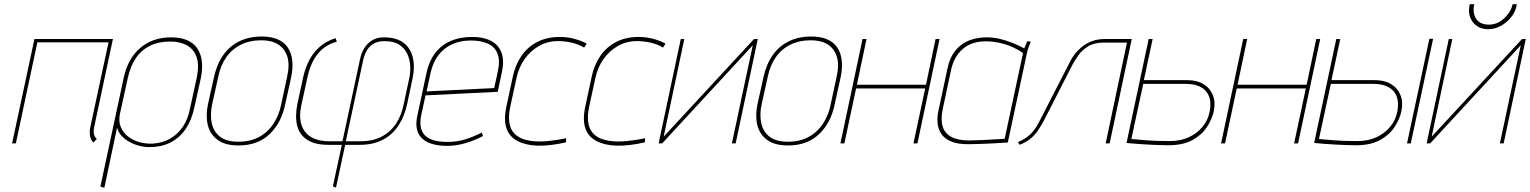

<svg xmlns="http://www.w3.org/2000/svg" viewBox="-20 -687 7331 920"><path d="M431 -77 521 -500H145L38 0H56L159 -484H500L413 -79Q410 -66 410 -55Q410 -44 411.5 -35Q413 -26 417 -18Q421 -10 427 -4L444 -21Q434 -30 430.5 -44Q427 -58 431 -77Z M911 -171 942 -311Q961 -403 925 -455.5Q889 -508 800 -508Q711 -508 651.5 -457Q592 -406 572 -311L461 207L480 213L541 -76Q546 -55 561.5 -37.5Q577 -20 599.5 -7.5Q622 5 647 11.5Q672 18 696 18Q752 18 795.5 -3.5Q839 -25 868.5 -67.5Q898 -110 911 -171ZM923 -316 890 -165Q880 -114 855 -78Q830 -42 794 -22Q758 -2 714 1Q681 3 649.5 -5.5Q618 -14 594 -32.5Q570 -51 558.5 -79Q547 -107 555 -143L593 -316Q605 -370 631 -408.5Q657 -447 698.5 -467.5Q740 -488 796 -488Q844 -488 877 -469Q910 -450 922.5 -412Q935 -374 923 -316Z M1346 -185 1375 -316Q1394 -408 1358.5 -460Q1323 -512 1234 -512Q1174 -512 1127.5 -489.5Q1081 -467 1050 -423.5Q1019 -380 1005 -316L976 -185Q965 -131 976 -87Q987 -43 1023 -16.5Q1059 10 1123 10Q1215 10 1271.5 -44Q1328 -98 1346 -185ZM1356 -320 1327 -185Q1317 -135 1290.5 -94.5Q1264 -54 1222 -31Q1180 -8 1122 -8Q1066 -8 1035 -31.5Q1004 -55 995 -95.5Q986 -136 996 -185L1026 -320Q1037 -374 1064.5 -413Q1092 -452 1134.5 -473Q1177 -494 1233 -494Q1281 -494 1312.5 -474.5Q1344 -455 1356.5 -416.5Q1369 -378 1356 -320Z M1432 -314 1405 -189Q1393 -129 1404 -85Q1415 -41 1452 -17Q1489 7 1553 7H1618L1575 206L1590 212L1634 7H1704Q1768 7 1814 -17Q1860 -41 1889 -85Q1918 -129 1931 -189L1956 -307Q1969 -366 1958 -411.5Q1947 -457 1913 -482.5Q1879 -508 1819 -508Q1787 -508 1763.5 -494Q1740 -480 1725.5 -456Q1711 -432 1705 -403L1621 -10H1557Q1507 -10 1473 -29Q1439 -48 1425.5 -86Q1412 -124 1423 -179L1453 -316Q1464 -368 1485 -403.5Q1506 -439 1534.5 -459.5Q1563 -480 1594 -487L1588 -504Q1527 -485 1488 -438Q1449 -391 1432 -314ZM1707 -10H1637L1720 -398Q1727 -429 1740.5 -449.5Q1754 -470 1774.5 -480Q1795 -490 1822 -490Q1867 -490 1893.5 -472.5Q1920 -455 1932 -428Q1944 -401 1945.5 -371.5Q1947 -342 1942 -317L1914 -186Q1903 -131 1875.5 -91.5Q1848 -52 1806 -31Q1764 -10 1707 -10Z M1998 -133 2019 -230 2365 -247 2385 -342Q2397 -398 2383 -435Q2369 -472 2333 -491Q2297 -510 2244 -510Q2183 -510 2138 -490Q2093 -470 2064.5 -432Q2036 -394 2024 -339L1980 -134Q1971 -93 1978.5 -65Q1986 -37 2006.5 -20Q2027 -3 2057 4.5Q2087 12 2123 12Q2165 12 2208.5 -0.5Q2252 -13 2294 -35L2289 -52Q2241 -28 2203.5 -17.5Q2166 -7 2125 -7Q2092 -7 2065.5 -13Q2039 -19 2021.5 -33.5Q2004 -48 1997.5 -72.5Q1991 -97 1998 -133ZM2365 -343 2348 -265 2024 -249 2044 -341Q2055 -389 2081 -423Q2107 -457 2146.5 -475Q2186 -493 2236 -493Q2284 -493 2317.5 -478Q2351 -463 2364 -430Q2377 -397 2365 -343Z M2779 -459 2791 -478Q2763 -493 2730 -501.5Q2697 -510 2663 -510Q2601 -510 2554.5 -486Q2508 -462 2478.5 -419Q2449 -376 2437 -319L2406 -174Q2393 -112 2407 -72Q2421 -32 2458.5 -12Q2496 8 2552 11Q2586 12 2622 7.5Q2658 3 2692 -5L2693 -25Q2693 -25 2682 -22.5Q2671 -20 2652 -17Q2633 -14 2609.5 -11.5Q2586 -9 2560 -9Q2520 -10 2490.5 -19.5Q2461 -29 2443 -49Q2425 -69 2420.5 -100.5Q2416 -132 2425 -176L2455 -314Q2466 -365 2494.5 -405Q2523 -445 2566 -468.5Q2609 -492 2663 -490Q2692 -489 2722 -482Q2752 -475 2779 -459Z M3157 -459 3169 -478Q3141 -493 3108 -501.5Q3075 -510 3041 -510Q2979 -510 2932.5 -486Q2886 -462 2856.5 -419Q2827 -376 2815 -319L2784 -174Q2771 -112 2785 -72Q2799 -32 2836.5 -12Q2874 8 2930 11Q2964 12 3000 7.5Q3036 3 3070 -5L3071 -25Q3071 -25 3060 -22.5Q3049 -20 3030 -17Q3011 -14 2987.5 -11.5Q2964 -9 2938 -9Q2898 -10 2868.5 -19.5Q2839 -29 2821 -49Q2803 -69 2798.5 -100.5Q2794 -132 2803 -176L2833 -314Q2844 -365 2872.5 -405Q2901 -445 2944 -468.5Q2987 -492 3041 -490Q3070 -489 3100 -482Q3130 -475 3157 -459Z M3259 -500H3242L3136 0H3153L3587 -470L3487 0H3505L3611 -500H3593L3160 -32Z M3979 -185 4008 -316Q4027 -408 3991.5 -460Q3956 -512 3867 -512Q3807 -512 3760.5 -489.5Q3714 -467 3683 -423.5Q3652 -380 3638 -316L3609 -185Q3598 -131 3609 -87Q3620 -43 3656 -16.5Q3692 10 3756 10Q3848 10 3904.5 -44Q3961 -98 3979 -185ZM3989 -320 3960 -185Q3950 -135 3923.5 -94.5Q3897 -54 3855 -31Q3813 -8 3755 -8Q3699 -8 3668 -31.5Q3637 -55 3628 -95.5Q3619 -136 3629 -185L3659 -320Q3670 -374 3697.5 -413Q3725 -452 3767.5 -473Q3810 -494 3866 -494Q3914 -494 3945.5 -474.5Q3977 -455 3989.5 -416.5Q4002 -378 3989 -320Z M4417 -281H4086L4132 -500H4113L4007 0H4026L4082 -263H4413L4357 0H4376L4482 -500H4463Z M4919 -487 4903 -490Q4903 -490 4898 -479Q4893 -468 4888 -455Q4861 -470 4830.5 -482Q4800 -494 4769.5 -501Q4739 -508 4708 -508Q4678 -508 4648.5 -501Q4619 -494 4593 -477Q4567 -460 4547.5 -430Q4528 -400 4519 -354L4477 -158Q4470 -127 4472.5 -98Q4475 -69 4490 -46Q4505 -23 4536.5 -9.5Q4568 4 4619 4Q4641 4 4667 3Q4693 2 4718.5 1Q4744 0 4764.5 -1.5Q4785 -3 4797.5 -3.5Q4810 -4 4809 -4L4901 -434Q4904 -448 4909 -461Q4914 -474 4919 -487ZM4497 -163 4537 -351Q4544 -384 4558.5 -409.5Q4573 -435 4594 -453Q4615 -471 4642.5 -480Q4670 -489 4703 -489Q4727 -489 4749.5 -485.5Q4772 -482 4794 -475.5Q4816 -469 4838 -458.5Q4860 -448 4882 -433L4794 -22Q4795 -22 4778 -21Q4761 -20 4734.5 -18.5Q4708 -17 4678.5 -15.5Q4649 -14 4623 -14Q4570 -14 4538.5 -31Q4507 -48 4497 -81Q4487 -114 4497 -163Z M5274 -500Q5239 -500 5211.5 -489.5Q5184 -479 5163.5 -462Q5143 -445 5129 -426.5Q5115 -408 5107 -391L4967 -118Q4957 -98 4944.5 -77.5Q4932 -57 4912 -39Q4892 -21 4858 -6L4866 7Q4897 -6 4916.5 -21.5Q4936 -37 4951.5 -59Q4967 -81 4984 -113L5120 -379Q5131 -399 5148 -423Q5165 -447 5194 -465Q5223 -483 5270 -483H5380L5278 0H5297L5403 -500Z M5669 -303H5461L5503 -500H5484L5378 -2Q5381 -2 5394.5 -0.5Q5408 1 5429.5 2.5Q5451 4 5476.5 5.5Q5502 7 5528.5 8Q5555 9 5579 9Q5648 9 5693 -15.5Q5738 -40 5763 -78Q5788 -116 5796 -154Q5805 -198 5791.5 -231.5Q5778 -265 5746.5 -284Q5715 -303 5669 -303ZM5586 -11Q5552 -11 5522.5 -12Q5493 -13 5469.5 -15Q5446 -17 5428.5 -18.5Q5411 -20 5401 -21L5458 -285H5662Q5698 -285 5722.5 -275Q5747 -265 5761 -247Q5775 -229 5778.5 -204.5Q5782 -180 5776 -151Q5768 -110 5741.5 -78.5Q5715 -47 5675.5 -29Q5636 -11 5586 -11Z M6241 -281H5910L5956 -500H5937L5831 0H5850L5906 -263H6237L6181 0H6200L6306 -500H6287Z M6722 0H6740L6847 -501H6829ZM6568 -303H6360L6402 -500H6383L6277 -2Q6280 -2 6293.5 -0.5Q6307 1 6328.5 2.5Q6350 4 6375.5 5.5Q6401 7 6427.5 8Q6454 9 6478 9Q6547 9 6592 -15.5Q6637 -40 6662 -78Q6687 -116 6695 -154Q6704 -198 6690.5 -231.5Q6677 -265 6645.5 -284Q6614 -303 6568 -303ZM6485 -11Q6451 -11 6421.5 -12Q6392 -13 6368.5 -15Q6345 -17 6327.5 -18.5Q6310 -20 6300 -21L6357 -285H6561Q6597 -285 6621.5 -275Q6646 -265 6660 -247Q6674 -229 6677.5 -204.5Q6681 -180 6675 -151Q6667 -110 6640.5 -78.5Q6614 -47 6574.5 -29Q6535 -11 6485 -11Z M7248 -667H7228L7226 -660Q7216 -624 7184.5 -596.5Q7153 -569 7115 -569Q7072 -569 7054 -596Q7036 -623 7043 -660L7045 -667H7023L7021 -660Q7015 -629 7025 -603Q7035 -577 7057.5 -562Q7080 -547 7110 -547Q7142 -547 7170.5 -562.5Q7199 -578 7220 -603.5Q7241 -629 7247 -660ZM6939 -500H6922L6816 0H6833L7267 -470L7167 0H7185L7291 -500H7273L6840 -32Z"/></svg>

Font: Advent Pro Thin
Style: Italic
Weight: 250
Italic angle: -12°
Version: Version 3.000